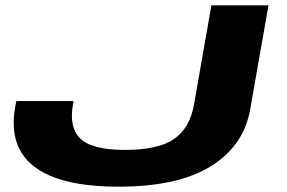

<svg xmlns="http://www.w3.org/2000/svg" viewBox="-20 -695 1082 723"><path d="M427 8Q206 8 107.8 -68.5Q9.5 -145 38 -296.5L41.5 -314.5H257.5L255.5 -305.5Q238.5 -218.5 281.2 -174.5Q324 -130.5 450.5 -130.5Q577 -130.5 636 -172Q695 -213.5 710.5 -301L776 -675H991L922 -282.5Q897.5 -145 773.2 -68.5Q649 8 427 8Z"/></svg>

Font: Anybody UltraExpanded Regular
Style: Bold Italic
Weight: 700
Width: 9
Italic angle: -10°
Designer: Tyler Finck
Foundry: Etcetera Type Company
Version: Version 1.010; ttfautohint (v1.8.3) -l 8 -r 50 -G 200 -x 14 